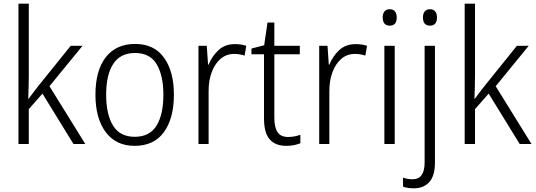

<svg xmlns="http://www.w3.org/2000/svg" viewBox="-20 -780 2902 1040"><path d="M136 -373Q136 -342 135 -309.5Q134 -277 133 -245H135Q147 -261 160 -278.5Q173 -296 185 -311L363 -532H427L248 -313L442 0H378L210 -273L136 -189V0H80V-760H136Z M922 -267Q922 -139 868 -64.5Q814 10 709 10Q608 10 552.5 -64.5Q497 -139 497 -267Q497 -398 553 -470Q609 -542 712 -542Q815 -542 868.5 -467.5Q922 -393 922 -267ZM555 -267Q555 -160 592.5 -99.5Q630 -39 710 -39Q790 -39 827.5 -99Q865 -159 865 -267Q865 -370 829 -431.5Q793 -493 711 -493Q632 -493 593.5 -434Q555 -375 555 -267Z M1252 -541Q1286 -541 1314 -532L1305 -479Q1292 -483 1278 -485.5Q1264 -488 1249 -488Q1206 -488 1175 -461.5Q1144 -435 1127 -389.5Q1110 -344 1110 -287V0H1055V-532H1100L1107 -430H1110Q1128 -475 1163 -508Q1198 -541 1252 -541Z M1541 -38Q1559 -38 1576.5 -41.5Q1594 -45 1607 -50V-4Q1592 2 1573 6Q1554 10 1531 10Q1471 10 1440.5 -25.5Q1410 -61 1410 -139V-486H1342V-517L1411 -535L1429 -658H1466V-532H1604V-486H1466V-141Q1466 -90 1483.5 -64Q1501 -38 1541 -38Z M1906 -541Q1940 -541 1968 -532L1959 -479Q1946 -483 1932 -485.5Q1918 -488 1903 -488Q1860 -488 1829 -461.5Q1798 -435 1781 -389.5Q1764 -344 1764 -287V0H1709V-532H1754L1761 -430H1764Q1782 -475 1817 -508Q1852 -541 1906 -541Z M2091 -730Q2110 -730 2119.5 -718Q2129 -706 2129 -686Q2129 -641 2091 -641Q2053 -641 2053 -686Q2053 -706 2062.5 -718Q2072 -730 2091 -730ZM2118 -532V0H2062V-532Z M2271 -686Q2271 -706 2280.5 -718Q2290 -730 2309 -730Q2328 -730 2337.5 -718Q2347 -706 2347 -686Q2347 -641 2309 -641Q2271 -641 2271 -686ZM2221 240Q2202 240 2188 237.5Q2174 235 2163 231V182Q2187 191 2215 191Q2280 191 2280 100V-532H2336V101Q2336 172 2305.5 206Q2275 240 2221 240Z M2553 -373Q2553 -342 2552 -309.5Q2551 -277 2550 -245H2552Q2564 -261 2577 -278.5Q2590 -296 2602 -311L2780 -532H2844L2665 -313L2859 0H2795L2627 -273L2553 -189V0H2497V-760H2553Z"/></svg>

Font: Noto Sans Georgian SemiCondensed Light
Style: Regular
Weight: 300
Width: 4
Designer: Monotype Design Team, Akaki Razmadze
Foundry: Google LLC
Version: Version 2.005; ttfautohint (v1.8.4.7-5d5b)